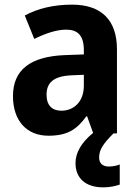

<svg xmlns="http://www.w3.org/2000/svg" viewBox="-20 -576 589 829"><path d="M408 104C408 70 426 44 470 0H485V-363C485 -491 416 -556 291 -556C211 -556 142 -539 87 -509L128 -408C177 -432 224 -448 266 -448C315 -448 342 -423 342 -360V-341L259 -338C112 -332 36 -275 36 -161C36 -55 95 10 189 10C270 10 311 -16 353 -74H356L382 -2C330 40 306 85 306 128C306 194 350 233 426 233C456 233 479 227 497 221V134C486 139 468 143 450 143C424 143 408 130 408 104ZM292 -251 342 -253V-206C342 -138 300 -98 245 -98C206 -98 181 -120 181 -167C181 -219 211 -248 292 -251Z"/></svg>

Font: Noto Sans Georgian SemiCondensed Bold
Style: Regular
Weight: 700
Width: 4
Designer: Monotype Design Team, Akaki Razmadze
Foundry: Google LLC
Version: Version 2.005